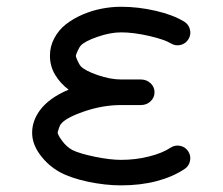

<svg xmlns="http://www.w3.org/2000/svg" viewBox="-20 -559 671 579"><path d="M187 -288.6Q161.9 -307.4 146.2 -333.5Q130.6 -359.6 130.6 -390.9Q130.6 -419.2 143.7 -443.7Q156.7 -468.3 178.3 -485.4Q200 -502.4 227.9 -514.6Q255.9 -526.9 285.8 -532.7Q315.7 -538.6 345.2 -538.6Q396.7 -538.6 449.5 -526.4Q502.2 -514.2 535.6 -493.7Q549.1 -485.4 552.9 -469.8Q556.6 -454.3 548.3 -440.9Q540 -427.2 524.7 -423.5Q509.3 -419.7 495.6 -428Q476.1 -439.9 429.3 -450.7Q382.6 -461.4 345.2 -461.4Q313 -461.4 274.7 -448.2Q236.3 -435.1 223.4 -421.4Q219.5 -417.2 214.1 -405.4Q208.7 -393.6 208.7 -390.4Q208.7 -387.2 214.1 -375.4Q219.5 -363.5 223.4 -359.4Q236.3 -345.7 274.7 -332.5Q313 -319.3 345.2 -319.3H404.8Q422.1 -319.3 434.1 -308Q446 -296.6 446 -280.8Q446 -264.9 434.1 -253.5Q422.1 -242.2 404.8 -242.2H345.2Q289.8 -242.2 233.9 -223Q178 -203.9 163.1 -184.3Q160.9 -181.6 157.5 -171.9Q154.1 -162.1 153.8 -159.7Q154.1 -152.1 167.4 -134.2Q180.7 -116.2 198 -106.7Q219.7 -95.9 265.7 -86.4Q311.8 -76.9 345.2 -76.9Q389.4 -76.9 429.7 -87.2Q470 -97.4 494.1 -113.5Q507.3 -122.3 522.9 -119.3Q538.6 -116.2 547.4 -103Q556.2 -89.8 553.1 -74.1Q550 -58.3 536.9 -49.6Q501.7 -25.9 452.8 -12.9Q403.8 0 345.2 0Q296.9 0 244.3 -11.2Q191.7 -22.5 158.9 -40.8Q124.5 -60.3 100.7 -92.5Q76.9 -124.8 76.9 -158.7Q76.9 -194.3 100.3 -226.3Q127.7 -263.7 187 -288.6Z"/></svg>

Font: Tecnico
Style: Grueso
Weight: 700
Version: Version 1.3